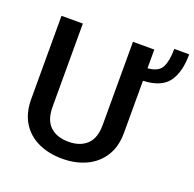

<svg xmlns="http://www.w3.org/2000/svg" viewBox="-132 -887 1043 1032"><g transform="rotate(20 389.0 -370.5)"><path d="M471.2 -710.9H593.3V-604Q656.2 -608.9 674.6 -647Q692.9 -685.1 692.9 -751H778.3Q778.3 -649.4 737.8 -593.3Q697.3 -537.1 593.3 -532.2V-235.8Q593.3 -154.8 558.1 -100.1Q522.9 -45.4 462.9 -17.8Q402.8 9.8 328.1 9.8Q251.5 9.8 191.4 -17.8Q131.3 -45.4 96.9 -100.1Q62.5 -154.8 62.5 -235.8V-710.9H184.6V-235.8Q184.6 -159.2 223.4 -123.3Q262.2 -87.4 328.1 -87.4Q394 -87.4 432.6 -123.3Q471.2 -159.2 471.2 -235.8Z"/></g></svg>

Font: Vazirmatn RD UI FD Medium
Style: Regular
Weight: 500
Designer: Saber Rastikerdar
Foundry: Saber Rastikerdar
Version: Version 33.003